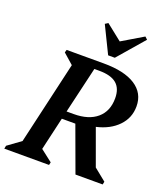

<svg xmlns="http://www.w3.org/2000/svg" viewBox="-190 -1045 1018 1161"><g transform="rotate(20 319.5 -464.5)"><path d="M-26 0 -22 -20 62 -81 185 -614 119 -672 124 -690H363Q496 -690 567 -644Q638 -598 638 -513Q638 -439 587 -386Q536 -333 449 -313L533 -82L611 -19L607 0H432L326 -289H239L190 -77L266 -18L262 0ZM353 -639H321L251 -340H297Q393 -340 446.5 -386Q500 -432 500 -515Q500 -578 464 -608.5Q428 -639 353 -639ZM371 -745 287 -917 306 -929 408 -848 544 -929 560 -914 414 -745Z"/></g></svg>

Font: Platypi Medium
Style: Italic
Weight: 500
Italic angle: -13°
Designer: David Sargent
Foundry: Bolt Cutter Type
Version: Version 1.200; ttfautohint (v1.8.4.7-5d5b)